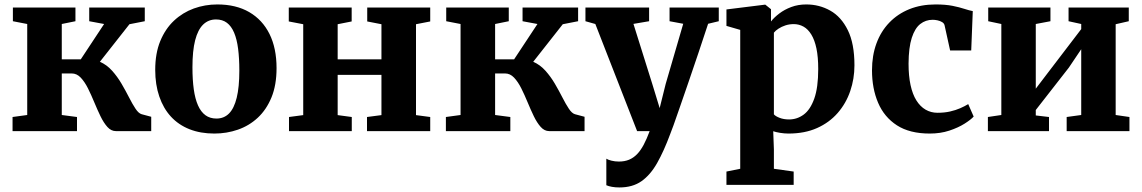

<svg xmlns="http://www.w3.org/2000/svg" viewBox="-20 -590 5139 864"><path d="M36.5 0V-63.5L102.5 -72.5V-482L38 -494.5V-556H319.5V-494.5L258 -482V-323H343.5L448.5 -482L381.5 -494.5V-556H631.5V-494.5L562.5 -481L429.5 -312Q460.5 -298.5 484.2 -272Q508 -245.5 526.8 -213.5Q545.5 -181.5 560.8 -151.5Q576 -121.5 589.8 -100.8Q603.5 -80 617.5 -76L660.5 -64.5V0H501.5Q480 0 463.2 -18.8Q446.5 -37.5 432.2 -67Q418 -96.5 404.2 -129.8Q390.5 -163 375.8 -192.5Q361 -222 343.2 -240.8Q325.5 -259.5 302.5 -259.5H258V-72.5L326.5 -63.5V0Z M678.5 -275.5Q678.5 -350 701.2 -405.2Q724 -460.5 763 -497Q802 -533.5 852.2 -551.8Q902.5 -570 958 -570Q1042 -570 1101.5 -535.5Q1161 -501 1192.8 -437Q1224.5 -373 1224.5 -283.5Q1224.5 -207.5 1201.8 -152Q1179 -96.5 1140 -60.2Q1101 -24 1050.5 -6.5Q1000 11 944.5 11Q882 11 832.8 -8.5Q783.5 -28 749.2 -65.2Q715 -102.5 696.8 -155.8Q678.5 -209 678.5 -275.5ZM954 -56.5Q988 -56.5 1010.8 -79.5Q1033.5 -102.5 1045.2 -150.2Q1057 -198 1057 -272Q1057 -327.5 1051.5 -370.5Q1046 -413.5 1033.5 -443Q1021 -472.5 1001 -487.5Q981 -502.5 952 -502.5Q918 -502.5 894.2 -479.5Q870.5 -456.5 858.2 -409Q846 -361.5 846 -287Q846 -231 852 -188Q858 -145 871 -115.8Q884 -86.5 904.5 -71.5Q925 -56.5 954 -56.5Z M1280.5 0V-63.5L1344.5 -72V-481L1279.5 -493.5V-556H1562.5V-493.5L1499.5 -481V-323H1696.5V-481L1632.5 -493.5V-556H1916V-493.5L1852 -481V-72L1916 -63.5V0H1631.5V-63.5L1696.5 -72V-253H1499.5V-72L1563 -63.5V0Z M1986.5 0V-63.5L2052.5 -72.5V-482L1988 -494.5V-556H2269.5V-494.5L2208 -482V-323H2293.5L2398.5 -482L2331.5 -494.5V-556H2581.5V-494.5L2512.5 -481L2379.5 -312Q2410.5 -298.5 2434.2 -272Q2458 -245.5 2476.8 -213.5Q2495.5 -181.5 2510.8 -151.5Q2526 -121.5 2539.8 -100.8Q2553.5 -80 2567.5 -76L2610.5 -64.5V0H2451.5Q2430 0 2413.2 -18.8Q2396.5 -37.5 2382.2 -67Q2368 -96.5 2354.2 -129.8Q2340.5 -163 2325.8 -192.5Q2311 -222 2293.2 -240.8Q2275.5 -259.5 2252.5 -259.5H2208V-72.5L2276.5 -63.5V0Z M2767.5 253.5Q2749 253.5 2733.8 250.8Q2718.5 248 2708.5 243.5V124Q2715.5 129 2731.5 133Q2747.5 137 2765 137Q2790.5 137 2810.5 128.8Q2830.5 120.5 2846.8 103.8Q2863 87 2876.8 61Q2890.5 35 2903.5 0H2847L2659 -482L2614.5 -494.5V-556H2901V-494.5L2830.5 -482.5L2915.5 -211.5L2948.5 -103.5L2975.5 -212L3054.5 -483L2993 -494.5V-556H3214.5V-494.5L3166.5 -483Q3146 -420.5 3123.5 -353.5Q3101 -286.5 3079.5 -224Q3058 -161.5 3040.2 -110.2Q3022.5 -59 3010.8 -26.2Q2999 6.5 2996 13Q2967.5 90 2937 143.8Q2906.5 197.5 2866.5 225.5Q2826.5 253.5 2767.5 253.5Z M3249 242V182L3311 169.5V-455.5L3249 -473.5V-547.5L3422 -569H3424L3449.5 -548.5V-493.5Q3463.5 -511.5 3486.8 -529.2Q3510 -547 3540.8 -558.5Q3571.5 -570 3608 -570Q3667 -570 3716.2 -542.2Q3765.5 -514.5 3795.2 -454.2Q3825 -394 3825 -296Q3825 -235.5 3806 -180Q3787 -124.5 3749.5 -81.5Q3712 -38.5 3656.8 -13.8Q3601.5 11 3528 11Q3510 11 3490.2 7.8Q3470.5 4.5 3459.5 0.5L3462.5 82V169.5L3551.5 182V242ZM3531 -52.5Q3567 -52.5 3596.8 -74.5Q3626.5 -96.5 3644.2 -146.2Q3662 -196 3662 -279.5Q3662 -333.5 3654 -371.8Q3646 -410 3631 -434.5Q3616 -459 3595.8 -470.2Q3575.5 -481.5 3552 -481.5Q3532 -481.5 3514.5 -475.8Q3497 -470 3483.5 -461.2Q3470 -452.5 3462.5 -443V-75.5Q3469.5 -67 3488 -59.8Q3506.5 -52.5 3531 -52.5Z M4164 11Q4073.5 11 4016.2 -26Q3959 -63 3931.5 -127.5Q3904 -192 3904 -273.5Q3904 -340 3924 -394.5Q3944 -449 3981.8 -488.2Q4019.5 -527.5 4072.2 -548.8Q4125 -570 4190 -570Q4234.5 -570 4266 -563.8Q4297.5 -557.5 4319.5 -550.2Q4341.5 -543 4357.5 -540L4350.5 -363H4255.5L4230.5 -476.5Q4228.5 -485 4219.5 -490.5Q4210.5 -496 4198.8 -498.5Q4187 -501 4177 -501Q4145.5 -501 4121.2 -482Q4097 -463 4083 -419.8Q4069 -376.5 4068.5 -303.5Q4068.5 -248.5 4077.5 -207Q4086.5 -165.5 4103.8 -138Q4121 -110.5 4145.2 -96.5Q4169.5 -82.5 4198.5 -82.5Q4229.5 -82.5 4255 -88.2Q4280.5 -94 4301 -103Q4321.5 -112 4337 -121.5L4361.5 -65.5Q4349 -51.5 4320.5 -33.5Q4292 -15.5 4252 -2.2Q4212 11 4164 11Z M4425.5 0V-63.5L4486 -72.5V-482L4427 -494.5V-556H4707V-494.5L4641 -482V-191L4697 -264.5L4845.5 -459V-482L4788.5 -494.5V-556H5059.5V-494.5L5000.5 -481V-72.5L5062.5 -63.5V0H4780V-63.5L4845.5 -72.5V-368.5L4790 -286L4641 -95V-70.5L4700.5 -63.5V0Z"/></svg>

Font: Merriweather ExtraBold
Style: Regular
Weight: 800
Version: Version 2.100